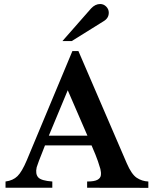

<svg xmlns="http://www.w3.org/2000/svg" viewBox="-20 -927 759 948"><path d="M712.4 0.5 410.2 0V-30.8Q445.8 -30.8 460.9 -39.1Q476.1 -47.4 478 -61.3Q480 -75.2 475.6 -92.8Q471.7 -106.4 463.4 -131.3Q455.1 -156.2 432.1 -209H202.1Q197.8 -197.3 189.2 -176Q180.7 -154.8 172.4 -133.3Q164.1 -111.8 161.1 -101.1Q153.8 -68.4 168.5 -51.5Q183.1 -34.7 238.3 -30.8V0H7.3V-30.8Q44.4 -35.6 66.4 -57.4Q88.4 -79.1 112.3 -135.7L337.4 -674.8H367.2L606 -120.6Q629.4 -66.4 655 -49.3Q680.7 -32.2 712.4 -30.8ZM221.2 -257.3H411.6L314.5 -481.4ZM517.1 -864.3Q517.1 -837.4 491.7 -822.3L334 -724.1H288.1L429.7 -885.3Q450.2 -907.2 474.6 -907.2Q491.7 -907.2 504.4 -894.5Q517.1 -881.8 517.1 -864.3Z"/></svg>

Font: Awami Nastaliq
Style: Bold
Weight: 700
Designer: Peter Martin, SIL International
Foundry: SIL International
Version: Version 3.100